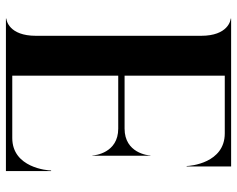

<svg xmlns="http://www.w3.org/2000/svg" viewBox="-98 -722 820 665"><g transform="rotate(90 312.5 -390.0)"><path d="M557 -780H45V-778.5C50.5 -778.5 104.5 -769.5 104.5 -676V-104C104.5 -10.5 50.5 -1.5 45 -1.5V0H573V-156.5H571C571 -144.5 561.5 -22 458.5 -22H242.5V-389H426C510.5 -389 519 -307.5 519 -299.5H520V-500.5H519C519 -492.5 510.5 -411 426 -411H242.5V-758H442.5C545.5 -758 555.5 -638 555.5 -626H557Z"/></g></svg>

Font: Beautique Display
Style: Bold
Weight: 700
Designer: Nhat-Quang Ngo
Version: Version 1.100;Glyphs 3.2.3 (3260)